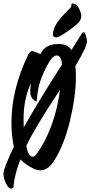

<svg xmlns="http://www.w3.org/2000/svg" viewBox="-36 -963 522 1108"><path d="M446 -776H450Q453 -776 453 -775Q453 -774 454 -772Q455 -770 456 -768Q458 -758 462 -747Q466 -736 466 -725Q466 -693 399 -582Q402 -552 402 -522Q402 -408 367.5 -265Q333 -122 272 -29Q239 20 195 20Q172 20 138 0Q104 -20 82 -43Q51 35 43 101L42 114Q42 125 28 125Q14 125 2 102Q-16 69 -16 39Q-16 9 44 -116Q30 -180 30 -256Q30 -446 126 -646Q138 -669 151 -669Q153 -669 198 -651Q223 -709 300 -709H305Q356 -708 376 -674Q406 -720 433 -764Q439 -776 446 -776ZM116 -122Q126 -59 153 -59Q166 -59 177 -77Q280 -222 311 -446Q167 -229 116 -122ZM176 -378Q134 -388 139 -452Q140 -465 143 -483Q100 -394 100 -276Q100 -243 101 -227Q181 -371 321 -589V-594Q321 -611 313.5 -627Q306 -643 291 -643Q265 -643 232.5 -578Q200 -513 189.5 -471Q179 -429 176 -378ZM269 -764Q269 -819 351 -898Q365 -912 370.5 -918.5Q376 -925 376 -934Q376 -943 382 -943Q406 -943 419.5 -915Q433 -887 433 -873Q433 -845 411 -827Q401 -814 352 -780.5Q303 -747 290.5 -747Q278 -747 273.5 -753Q269 -759 269 -764Z"/></svg>

Font: Devonshire
Style: Regular
Weight: 400
Designer: Astigmatic (AOETI)
Foundry: Astigmatic (AOETI)
Version: Version 1.001